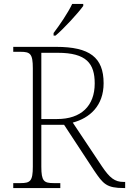

<svg xmlns="http://www.w3.org/2000/svg" viewBox="-20 -951 653 971"><path d="M251 -784V-771H261C304 -807 376 -886 401 -921V-931H345C324 -886 280 -822 251 -784ZM47 0H285V-25H251C202 -25 189 -35 189 -108V-320H304L455 -90C502 -20 519 0 607 0H613V-31H604C561 -31 535 -51 496 -109L348 -331C434 -354 504 -416 504 -530C504 -661 433 -714 264 -714H47V-689H84C133 -689 146 -679 146 -606V-108C146 -35 133 -25 84 -25H47ZM269 -349H189V-684H272C417 -684 459 -630 459 -529C459 -415 390 -349 269 -349Z"/></svg>

Font: Noto Serif Lao ExtraLight
Style: Regular
Weight: 200
Designer: Monotype Design Team
Foundry: Monotype Imaging Inc.
Version: Version 2.003